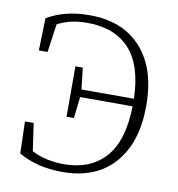

<svg xmlns="http://www.w3.org/2000/svg" viewBox="-79 -760 787 847"><g transform="rotate(10 314.0 -337.0)"><path d="M59 -34 55 -177H94L112 -53Q176 -21 256 -21Q375 -21 441.5 -95.5Q508 -170 511 -325H276L265 -229H232V-455H265L276 -359H511Q507 -509 440 -581Q373 -653 251 -653Q211 -653 179 -645.5Q147 -638 118 -623L100 -496H61L65 -641Q104 -664 151 -676Q198 -688 256 -688Q404 -688 487 -596Q570 -504 570 -338Q570 -172 487.5 -79Q405 14 256 14Q200 14 151.5 2.5Q103 -9 59 -34Z"/></g></svg>

Font: Source Serif 4 SmText Light
Style: Regular
Weight: 300
Designer: Frank Grießhammer
Foundry: Adobe
Version: Version 4.005;hotconv 1.1.0;makeotfexe 2.6.0